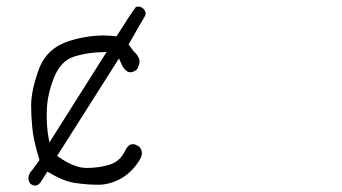

<svg xmlns="http://www.w3.org/2000/svg" viewBox="-20 -543 1040 584"><path d="M122.1 -190.4Q122.1 -200.7 122.6 -211.9Q124.5 -256.8 144 -306.2Q164.6 -358.4 206.1 -371.1Q244.6 -383.3 289.1 -384.3L304.2 -384.8L130.4 -109.9L126.5 -131.3Q122.1 -158.7 122.1 -190.4ZM406.2 -522.5Q403.8 -522.9 402.1 -522.9Q400.4 -522.9 398.9 -522.9Q397.5 -522.9 393.6 -522Q376 -499 334.5 -432.6Q312 -435.1 295.4 -435.1Q244.6 -435.1 190.9 -418.5Q121.6 -396.5 98.1 -332Q74.7 -267.6 74.7 -222.2Q74.7 -191.4 78.1 -156.2Q79.1 -147.5 80.1 -139.2Q84.5 -107.4 100.1 -56.2L79.1 -27.3Q66.4 -14.2 66.4 -1.5Q66.4 6.8 71.8 15.6Q80.1 21.5 86.9 21.5Q98.6 21.5 107.9 4.4L124 -21L131.3 -17.1Q173.8 8.8 209.5 13.7Q246.6 19 279.1 19Q311.5 19 345.2 1.5Q378.9 -16.1 403.3 -54.2Q411.6 -66.9 411.6 -76.9Q411.6 -86.9 404.3 -96.2Q392.6 -104.5 384.3 -104.5Q376 -104.5 369.6 -98.1Q364.7 -93.3 358.9 -81.5Q353 -69.8 343.8 -60.1Q330.1 -46.9 311.5 -41.5Q279.8 -32.2 243.2 -32.2Q206.5 -32.2 160.2 -64.5L153.8 -68.8L341.8 -365.2L353 -340.8Q363.8 -323.2 376.5 -323.2Q385.3 -323.2 396 -331.1Q404.3 -344.2 404.3 -355.5Q404.3 -371.6 386.7 -386.7L371.1 -407.7Q407.7 -472.2 418.9 -490.7Q422.9 -496.6 422.9 -502Q422.9 -508.8 417 -515.6Q411.6 -520.5 406.2 -522.5Z"/></svg>

Font: NaikaiFont
Style: Light
Weight: 300
Version: Version 1.89